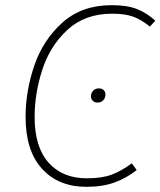

<svg xmlns="http://www.w3.org/2000/svg" viewBox="-20 -713 621 743"><path d="M581 -633 560 -610Q527 -637 495.5 -648.5Q464 -660 414 -660Q309 -660 241.5 -598Q174 -536 144 -444Q114 -352 114 -260Q114 -144 168 -83.5Q222 -23 316 -23Q375 -23 413 -37.5Q451 -52 490 -81L509 -55Q470 -24 423.5 -7Q377 10 315 10Q206 10 142.5 -60Q79 -130 79 -260Q79 -361 113 -460Q147 -559 222 -626Q297 -693 412 -693Q472 -693 510 -678Q548 -663 581 -633ZM332 -341Q332 -353 340.5 -362Q349 -371 363 -371Q374 -371 381 -364.5Q388 -358 388 -347Q388 -334 379.5 -325Q371 -316 357 -316Q346 -316 339 -323Q332 -330 332 -341Z"/></svg>

Font: FiraGO UltraLight
Style: Italic
Weight: 200
Italic angle: -8°
Designer: bBox Type GmbH
Foundry: bBox Type GmbH
Version: Version 1.001